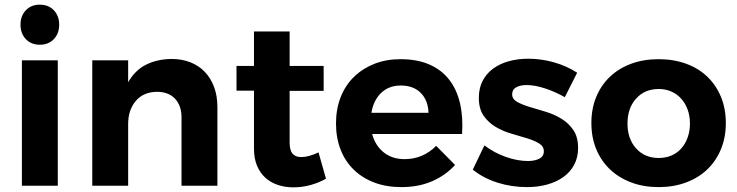

<svg xmlns="http://www.w3.org/2000/svg" viewBox="-20 -797 3163 824"><path d="M151 -777Q188 -777 211 -753Q234 -729 234 -691Q234 -653 211 -629Q188 -605 151 -605Q114 -605 91 -629Q68 -653 68 -691Q68 -729 91 -753Q114 -777 151 -777ZM74 0V-538H228V0Z M716 -544Q761 -544 797.5 -529.5Q834 -515 859.5 -488Q885 -461 899 -423Q913 -385 913 -338V0H759V-293Q759 -344 731 -373.5Q703 -403 653 -403Q595 -402 562.5 -363.5Q530 -325 530 -265V0H376V-538H530V-444Q559 -495 606 -519Q653 -543 716 -544Z M1379 -30Q1349 -13 1313 -3Q1277 7 1239 7Q1203 7 1172 -3.5Q1141 -14 1118.5 -34.5Q1096 -55 1083 -86Q1070 -117 1070 -159V-408H995V-514H1070V-662H1223V-514H1369V-407H1223V-185Q1223 -151 1236.5 -136.5Q1250 -122 1275 -123Q1304 -123 1347 -143Z M1699 -543Q1770 -543 1822 -520.5Q1874 -498 1907 -456Q1940 -414 1954 -354.5Q1968 -295 1963 -222H1577Q1591 -171 1627.5 -142.5Q1664 -114 1716 -114Q1795 -114 1852 -171L1933 -89Q1892 -44 1834 -19Q1776 6 1703 6Q1638 6 1586.5 -13.5Q1535 -33 1498 -69Q1461 -105 1441.5 -155.5Q1422 -206 1422 -267Q1422 -329 1442 -380Q1462 -431 1499 -467Q1536 -503 1586.5 -523Q1637 -543 1699 -543ZM1819 -313Q1817 -367 1785.5 -398.5Q1754 -430 1700 -430Q1649 -430 1616 -398.5Q1583 -367 1574 -313Z M2247 -545Q2303 -545 2357.5 -529.5Q2412 -514 2457 -485L2404 -380Q2359 -405 2316.5 -418.5Q2274 -432 2240 -432Q2213 -432 2195.5 -422.5Q2178 -413 2178 -392Q2178 -372 2199 -360Q2220 -348 2251.5 -338.5Q2283 -329 2320 -318Q2357 -307 2388.5 -288Q2420 -269 2440.5 -239Q2461 -209 2461 -162Q2461 -121 2444 -89.5Q2427 -58 2397.5 -37Q2368 -16 2328 -5Q2288 6 2242 6Q2176 6 2115.5 -13Q2055 -32 2009 -69L2059 -173Q2101 -141 2151 -123.5Q2201 -106 2246 -106Q2275 -106 2294.5 -116Q2314 -126 2314 -148Q2314 -169 2293.5 -181.5Q2273 -194 2242 -203.5Q2211 -213 2174.5 -223.5Q2138 -234 2107 -252.5Q2076 -271 2055.5 -300.5Q2035 -330 2035 -377Q2035 -419 2051.5 -450.5Q2068 -482 2097 -503Q2126 -524 2164.5 -534.5Q2203 -545 2247 -545Z M2807 -543Q2871 -543 2924.5 -523.5Q2978 -504 3015.5 -468Q3053 -432 3074 -381.5Q3095 -331 3095 -269Q3095 -207 3074 -156.5Q3053 -106 3015.5 -70Q2978 -34 2924.5 -14Q2871 6 2807 6Q2742 6 2689 -14Q2636 -34 2598 -70Q2560 -106 2539 -156.5Q2518 -207 2518 -269Q2518 -331 2539 -381.5Q2560 -432 2598 -468Q2636 -504 2689 -523.5Q2742 -543 2807 -543ZM2807 -415Q2747 -415 2710 -374Q2673 -333 2673 -267Q2673 -201 2710 -160Q2747 -119 2807 -119Q2837 -119 2861.5 -129.5Q2886 -140 2903.5 -159.5Q2921 -179 2931 -206.5Q2941 -234 2941 -267Q2941 -300 2931 -327Q2921 -354 2903.5 -373.5Q2886 -393 2861.5 -404Q2837 -415 2807 -415Z"/></svg>

Font: Montserrat Semi Bold
Style: Regular
Weight: 600
Designer: Julieta Ulanovsky
Foundry: Julieta Ulanovsky
Version: Version 3.001 September 28, 2015